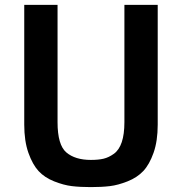

<svg xmlns="http://www.w3.org/2000/svg" viewBox="-20 -750 743 784"><path d="M488 -730H624V-241Q624 -174 607 -126Q590 -78 565 -51.5Q540 -25 501 -9.5Q462 6 428.5 10Q395 14 351 14Q307 14 273.5 10Q240 6 201 -9.5Q162 -25 137.5 -51.5Q113 -78 96 -126Q79 -174 79 -241V-730H215V-251Q215 -158 251 -127.5Q287 -97 351 -97Q382 -97 403 -102Q424 -107 445 -122Q488 -153 488 -251Z"/></svg>

Font: Sintony
Style: Bold
Weight: 700
Designer: Eduardo Rodriguez Tunni
Foundry: Eduardo Rodriguez Tunni
Version: Version 1.001